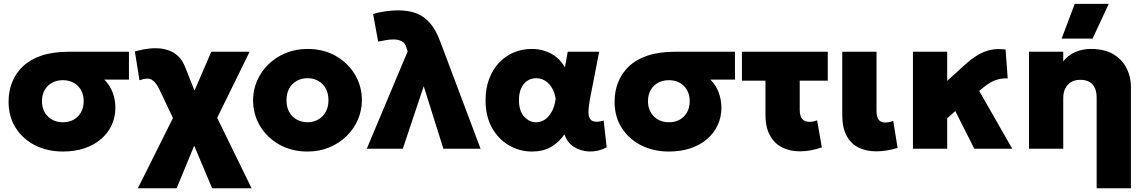

<svg xmlns="http://www.w3.org/2000/svg" viewBox="-20 -790 6088 1020"><path d="M314 15Q232 15 166.8 -18Q101.5 -51 63.5 -110.5Q25.5 -170 25.5 -249.5Q25.5 -305.5 44.5 -353.5Q63.5 -401.5 102.2 -438Q141 -474.5 201.2 -494.8Q261.5 -515 344.5 -515H665V-367H534.5Q565 -336 579 -297.2Q593 -258.5 593 -218.5Q593 -168.5 573.5 -126Q554 -83.5 517.5 -51.8Q481 -20 429.5 -2.5Q378 15 314 15ZM314.5 -140.5Q346.5 -140.5 371.2 -154.2Q396 -168 410.2 -193Q424.5 -218 424.5 -252Q424.5 -303 393.5 -333.5Q362.5 -364 313.5 -364Q281.5 -364 256.8 -350.5Q232 -337 217.5 -312Q203 -287 203 -253Q203 -202.5 234.2 -171.5Q265.5 -140.5 314.5 -140.5Z M712.5 210 931 -227.5 933.5 -90 827.5 -313.5Q808.5 -353.5 786.2 -366.5Q764 -379.5 721 -363.5L696.5 -516.5Q800.5 -546 868 -525.2Q935.5 -504.5 962.5 -436.5L1047 -224.5L983.5 -240L1102.5 -515H1306L1094 -83L1101.5 -230L1316.5 210H1107L983 -84L1039.5 -83.5L918.5 210Z M1613.5 15Q1528.5 15 1463.2 -22.2Q1398 -59.5 1361.2 -121.2Q1324.5 -183 1324.5 -257.5Q1324.5 -311.5 1345.5 -360.5Q1366.5 -409.5 1405.2 -447.5Q1444 -485.5 1497 -507.8Q1550 -530 1613.5 -530Q1698.5 -530 1763.8 -492.8Q1829 -455.5 1865.8 -393.8Q1902.5 -332 1902.5 -257.5Q1902.5 -204 1881.5 -154.8Q1860.5 -105.5 1821.8 -67.5Q1783 -29.5 1730.2 -7.2Q1677.5 15 1613.5 15ZM1613.5 -140.5Q1645 -140.5 1670.2 -154.8Q1695.5 -169 1710.2 -195.2Q1725 -221.5 1725 -257.5Q1725 -293.5 1710.5 -319.8Q1696 -346 1670.8 -360.2Q1645.5 -374.5 1613.5 -374.5Q1581.5 -374.5 1556 -360.2Q1530.5 -346 1516.2 -319.8Q1502 -293.5 1502 -257.5Q1502 -221.5 1516.5 -195.2Q1531 -169 1556.5 -154.8Q1582 -140.5 1613.5 -140.5Z M1928.5 0 2145.5 -516.5 2138.5 -538Q2133 -561 2114 -570.8Q2095 -580.5 2070.5 -580.5Q2053.5 -580.5 2033 -577.2Q2012.5 -574 1989 -569L1962 -715.5Q1993.5 -725.5 2029.8 -730.2Q2066 -735 2095.5 -735Q2148.5 -735 2189.8 -720Q2231 -705 2263 -669Q2295 -633 2318.5 -570L2533 0H2335.5L2231 -332L2120 0Z M2807 15Q2740 15 2683.8 -17.8Q2627.5 -50.5 2593.5 -111.5Q2559.5 -172.5 2559.5 -257.5Q2559.5 -321.5 2579 -372Q2598.5 -422.5 2632.2 -457.8Q2666 -493 2710.2 -511.5Q2754.5 -530 2805 -530Q2842.5 -530 2875.8 -519Q2909 -508 2935.8 -486.5Q2962.5 -465 2981 -432L2996 -515H3163L3113.5 -260Q3106.5 -222 3106.2 -196.8Q3106 -171.5 3114.5 -158.8Q3123 -146 3140.8 -143.8Q3158.5 -141.5 3187 -149.5L3203 -7Q3156.5 16.5 3110 14.8Q3063.5 13 3027.8 -10.5Q2992 -34 2979 -76.5Q2947 -31 2905.2 -8Q2863.5 15 2807 15ZM2828 -140.5Q2852.5 -140.5 2873.8 -154.2Q2895 -168 2910.5 -195.5Q2926 -223 2932 -264.5Q2929.5 -282.5 2923.8 -298.8Q2918 -315 2908.8 -328.8Q2899.5 -342.5 2887.5 -352.8Q2875.5 -363 2860.8 -368.8Q2846 -374.5 2828.5 -374.5Q2801.5 -374.5 2780.8 -360.5Q2760 -346.5 2748.5 -320.5Q2737 -294.5 2737 -258.5Q2737 -201 2764.2 -170.8Q2791.5 -140.5 2828 -140.5Z M3533.5 15Q3451.5 15 3386.2 -18Q3321 -51 3283 -110.5Q3245 -170 3245 -249.5Q3245 -305.5 3264 -353.5Q3283 -401.5 3321.8 -438Q3360.5 -474.5 3420.8 -494.8Q3481 -515 3564 -515H3884.5V-367H3754Q3784.5 -336 3798.5 -297.2Q3812.5 -258.5 3812.5 -218.5Q3812.5 -168.5 3793 -126Q3773.5 -83.5 3737 -51.8Q3700.5 -20 3649 -2.5Q3597.5 15 3533.5 15ZM3534 -140.5Q3566 -140.5 3590.8 -154.2Q3615.5 -168 3629.8 -193Q3644 -218 3644 -252Q3644 -303 3613 -333.5Q3582 -364 3533 -364Q3501 -364 3476.2 -350.5Q3451.5 -337 3437 -312Q3422.5 -287 3422.5 -253Q3422.5 -202.5 3453.8 -171.5Q3485 -140.5 3534 -140.5Z M4229.5 14Q4176.5 14 4135.2 -6.8Q4094 -27.5 4070.2 -70.8Q4046.5 -114 4046.5 -180V-361.5H3921.5V-515H4377.5V-361.5H4228.5V-208.5Q4228.5 -172.5 4242.2 -157.5Q4256 -142.5 4280 -142.5Q4289.5 -142.5 4299.8 -144.8Q4310 -147 4321 -150.5L4346 -7Q4315.5 3.5 4286.2 8.8Q4257 14 4229.5 14Z M4635.5 14Q4581 14 4540.2 -6.5Q4499.5 -27 4477 -69.8Q4454.5 -112.5 4454.5 -179.5V-515H4636.5V-202.5Q4636.5 -167.5 4648.5 -153.2Q4660.5 -139 4683 -139Q4692.5 -139 4703.2 -141.2Q4714 -143.5 4725.5 -147.5L4748.5 -4Q4718 5 4689.8 9.5Q4661.5 14 4635.5 14Z M4830 0V-515H5012V-360.5L5105.5 -445.5Q5141.5 -478 5175 -498Q5208.5 -518 5244 -525.2Q5279.5 -532.5 5322 -527L5333.5 -373.5Q5305.5 -374.5 5283.2 -368.8Q5261 -363 5242.2 -352Q5223.5 -341 5205 -326L5182 -307L5357.5 0H5156L5055 -200L5012 -161.5V0Z M5806 210V-273Q5806 -316.5 5784.2 -341.2Q5762.5 -366 5718.5 -366Q5690.5 -366 5670.2 -353.8Q5650 -341.5 5639.2 -320Q5628.5 -298.5 5628.5 -270V0H5446.5V-515H5628.5V-464Q5656 -498.5 5694 -514.2Q5732 -530 5775 -530Q5848.5 -530 5895.5 -501.5Q5942.5 -473 5965.2 -427.2Q5988 -381.5 5988 -330V210ZM5620 -585 5689.5 -769.5H5870L5784.5 -585Z"/></svg>

Font: Geologica ExtraBold
Style: Regular
Weight: 800
Designer: Sindre Bremnes, Frode Helland
Foundry: Monokrom Skriftforlag AS
Version: Version 1.010;gftools[0.9.28]